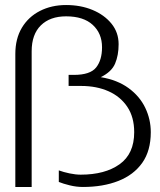

<svg xmlns="http://www.w3.org/2000/svg" viewBox="-20 -732 636 764"><path d="M41 12V-517Q41 -578 67 -621.5Q93 -665 139 -688.5Q185 -712 243 -712Q301 -712 348 -692.5Q395 -673 423.5 -638Q452 -603 452 -556Q452 -512 438 -479Q424 -446 381 -425Q447 -414 491.5 -381.5Q536 -349 558 -303Q580 -257 580 -206Q580 -132 546 -84Q512 -36 451 -12Q390 12 310 12Q284 12 257.5 5.5Q231 -1 214 -8V-54Q233 -47 257 -42Q281 -37 301 -37Q398 -37 456 -78.5Q514 -120 514 -206Q514 -266 486.5 -307Q459 -348 411.5 -369Q364 -390 303 -390H253V-434H274Q339 -434 362.5 -463.5Q386 -493 386 -544Q386 -599 349 -633Q312 -667 243 -667Q179 -667 142.5 -631Q106 -595 106 -528V12Z"/></svg>

Font: Panamera
Style: Regular
Weight: 400
Designer: Bastien Sozeau
Foundry: NBR — Bastien Sozeau
Version: Version 3.002; ttfautohint (v1.8.4.7-5d5b);gftools[0.9.33]